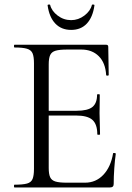

<svg xmlns="http://www.w3.org/2000/svg" viewBox="-20 -821 577 841"><path d="M462.2 0H43.4Q41.2 0 41.2 -6Q41.2 -12 43.4 -12Q80 -12 98.2 -17Q116.4 -22 122.6 -37Q128.8 -52 128.8 -81V-544Q128.8 -573 122.6 -587.5Q116.4 -602 98.2 -607.5Q80 -613 43.4 -613Q41.2 -613 41.2 -619Q41.2 -625 43.4 -625H445Q454.2 -625 454.2 -616L456.2 -492.6Q456.2 -489.8 450.8 -489.6Q445.4 -489.4 445 -492.4Q441.8 -545.8 412.6 -574.9Q383.4 -604 335.8 -604H274.6Q241 -604 223.6 -598.9Q206.2 -593.8 199.8 -579.8Q193.4 -565.8 193.4 -539V-85Q193.4 -58.8 199.6 -45Q205.8 -31.2 222.6 -26Q239.4 -20.8 272.2 -20.8H352.4Q400 -20.8 432.6 -55.2Q465.2 -89.6 475.2 -148.6Q475.4 -151.6 481.3 -150.9Q487.2 -150.2 487.2 -147.4Q483.2 -120.8 480.6 -83.7Q478 -46.6 478 -15Q478 0 462.2 0ZM406.2 -232.6Q406.2 -276.8 384.8 -295.9Q363.4 -315 313 -315H162.8V-335.8H315.6Q364.2 -335.8 384.7 -352.3Q405.2 -368.8 405.2 -406.2Q405.2 -408.4 411.1 -408.4Q417 -408.4 417 -406.2Q417 -376.4 416.5 -359.9Q416 -343.4 416 -325Q416 -302.4 417.1 -280.4Q418.2 -258.4 418.2 -232.6Q418.2 -230.6 412.2 -230.6Q406.2 -230.6 406.2 -232.6ZM291.6 -690Q248.8 -690 222.3 -717.8Q195.8 -745.6 188.6 -797Q187.8 -800.8 193.3 -801.2Q198.8 -801.6 199.6 -799.6Q206 -773 232.4 -752.9Q258.8 -732.8 291.6 -732.8Q323.2 -732.8 349.7 -752.9Q376.2 -773 382.6 -799.6Q383.4 -801.6 388.9 -801.2Q394.4 -800.8 393.6 -797Q386.4 -745.6 360.4 -717.8Q334.4 -690 291.6 -690Z"/></svg>

Font: Cormorant Garamond Light
Style: Regular
Weight: 300
Designer: Christian Thalmann (Catharsis Fonts)
Foundry: Catharsis Fonts
Version: Version 4.001